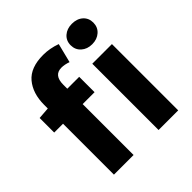

<svg xmlns="http://www.w3.org/2000/svg" viewBox="-191 -869 1016 1016"><g transform="rotate(-45 317.5 -361.0)"><path d="M90 0V-381H24V-490L90 -495V-522Q90 -608 134 -660.5Q178 -713 273 -713Q322 -713 372 -695L345 -587Q317 -597 294 -597Q237 -597 237 -526V-496H326V-381H237V0ZM424 0V-496H571V0ZM497 -722Q535 -722 558.5 -701Q582 -680 582 -646Q582 -612 558 -590.5Q534 -569 497 -569Q460 -569 436 -590.5Q412 -612 412 -646Q412 -680 436 -701Q460 -722 497 -722Z"/></g></svg>

Font: Toshiba Sans
Style: Bold
Weight: 700
Designer: Paul D. Hunt
Foundry: Toshiba Corporation
Version: Version 2.020;PS 2.0;hotconv 1.0.86;makeotf.lib2.5.63406